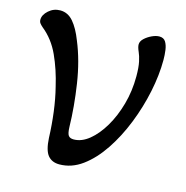

<svg xmlns="http://www.w3.org/2000/svg" viewBox="-105 -739 822 849"><g transform="rotate(15 305.5 -314.5)"><path d="M240 16Q206 16 187.5 -6.5Q169 -29 166 -85Q164 -144 156.5 -202.5Q149 -261 136 -312Q119 -386 90.5 -448.5Q62 -511 12 -551Q4 -558 -1 -564.5Q-6 -571 -6 -581Q-6 -603 16.5 -623Q39 -643 69 -643Q104 -643 129 -614Q154 -585 174 -533Q208 -451 223.5 -349.5Q239 -248 241 -154Q242 -126 249 -116.5Q256 -107 273 -107Q309 -107 343.5 -135Q378 -163 406.5 -211Q435 -259 452 -320Q469 -381 469 -448Q469 -489 463.5 -514.5Q458 -540 451 -555Q442 -575 442 -587Q442 -602 456 -615Q470 -628 488.5 -636.5Q507 -645 522 -645Q542 -645 551 -630.5Q560 -616 563 -594Q566 -572 566 -549Q566 -480 550 -403Q534 -326 504.5 -251.5Q475 -177 434.5 -116.5Q394 -56 345 -20Q296 16 240 16Z"/></g></svg>

Font: Akaya Telivigala
Style: Regular
Weight: 400
Designer: Vaishnavi Murthy Yerkadithaya, Juan Luis Blanco Aristondo
Version: Version 1.002; ttfautohint (v1.8.3)